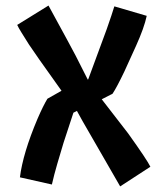

<svg xmlns="http://www.w3.org/2000/svg" viewBox="-20 -664 595 692"><path d="M51.8 -24.9Q62.5 -111.3 115.2 -235.8Q135.7 -283.2 150.9 -308.1L201.7 -336.9Q101.1 -477.5 84.5 -503.4L57.6 -546.4Q46.9 -563.5 42 -574.2L154.8 -644Q240.2 -487.8 252.9 -462.9Q288.6 -393.6 296.4 -377L297.9 -377.9L364.7 -559.1L381.3 -607.4Q388.7 -628.9 392.1 -641.1L508.8 -606.9Q500 -564.5 470.2 -498.5L428.2 -406.2Q401.4 -350.1 385.7 -326.2L346.7 -306.2Q421.4 -210.4 441.9 -183.1Q510.7 -86.9 522 -63L413.1 7.8Q289.6 -205.6 277.8 -227.1L257.3 -264.2L244.6 -257.8Q220.2 -185.1 209 -149.4L186.5 -73.7Q174.8 -33.7 167 1Z"/></svg>

Font: Passero One
Style: Regular
Weight: 400
Designer: Viktoriya Grabowska
Foundry: Viktoriya Grabowska
Version: Version 1.003